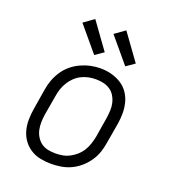

<svg xmlns="http://www.w3.org/2000/svg" viewBox="-141 -875 881 988"><g transform="rotate(20 300.0 -381.0)"><path d="M251 8Q221 8 191.5 2Q162 -4 138 -19.5Q114 -35 97.5 -58Q81 -81 73.5 -109Q66 -137 66.5 -167.5Q67 -198 72 -228L90 -338Q94 -365 103.5 -391.5Q113 -418 129 -442.5Q145 -467 167.5 -486Q190 -505 216 -517Q242 -529 269.5 -535Q297 -541 324 -541Q355 -541 383.5 -533.5Q412 -526 436.5 -511Q461 -496 477.5 -472.5Q494 -449 501.5 -421Q509 -393 509 -362.5Q509 -332 504 -302L485 -192Q481 -165 472 -138.5Q463 -112 446.5 -88Q430 -64 407.5 -44.5Q385 -25 359 -13Q333 -1 305.5 3.5Q278 8 251 8ZM252 -50Q273 -50 293 -53.5Q313 -57 332 -67Q351 -77 367 -91.5Q383 -106 394 -124Q405 -142 411.5 -162Q418 -182 422 -202L440 -312Q443 -333 444 -354Q445 -375 440.5 -394.5Q436 -414 425.5 -431.5Q415 -449 398.5 -460Q382 -471 362 -475.5Q342 -480 321 -480Q301 -480 281 -476Q261 -472 242 -462.5Q223 -453 207.5 -438Q192 -423 181 -405Q170 -387 163.5 -367.5Q157 -348 154 -328L135 -218Q132 -198 131.5 -177Q131 -156 135 -136.5Q139 -117 149.5 -99.5Q160 -82 175.5 -70.5Q191 -59 211 -54.5Q231 -50 252 -50ZM439 -594 325 -730 381 -770 485 -626ZM269 -594 155 -730 211 -770 315 -626Z"/></g></svg>

Font: Iosevka Slab LtExObl
Style: Regular
Weight: 300
Width: 7
Italic angle: -9°
Monospace: yes
Designer: Belleve Invis
Foundry: Belleve Invis
Version: Version 11.1.0; ttfautohint (v1.8.3)